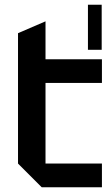

<svg xmlns="http://www.w3.org/2000/svg" viewBox="-20 -790 470 810"><path d="M351 -580V-770H409V-580ZM56 -650 172 -700V-540H410V-440H172V-100H410V0H156L56 -100Z"/></svg>

Font: Tektur Medium
Style: Regular
Weight: 500
Designer: Adam Jagosz
Foundry: Adam Jagosz
Version: Version 1.005;gftools[0.9.30]